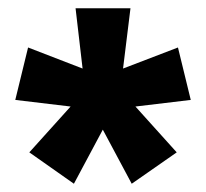

<svg xmlns="http://www.w3.org/2000/svg" viewBox="-20 -783 499 465"><path d="M296 -763H163L180 -617L48 -668L17 -541L151 -525L51 -414L159 -338L229 -469L299 -338L408 -414L308 -525L442 -541L411 -668L278 -617Z"/></svg>

Font: Noto Sans Thai Looped ExtraCondensed ExtraBold
Style: Regular
Weight: 800
Width: 2
Designer: Sasikarn Vongin, Ben Mitchell
Foundry: The Fontpad Ltd
Version: Version 1.001